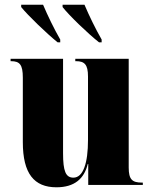

<svg xmlns="http://www.w3.org/2000/svg" viewBox="-20 -786 651 816"><path d="M225 -606H236V-618C210 -663 182 -721 163 -766H70V-756C98 -721 179 -643 225 -606ZM401 -606H412V-618C386 -663 358 -721 339 -766H246V-756C273 -721 354 -643 401 -606ZM220 10C297 10 338 -27 353 -89H355V0H587V-10H583C542 -10 527 -23 527 -74V-536H300V-526H303C339 -526 354 -512 354 -461V-191C354 -94 334 -31 292 -31C259 -31 248 -59 248 -135V-536H25V-526H27C64 -526 77 -511 77 -456V-182C77 -48 125 10 220 10Z"/></svg>

Font: Noto Serif Display Condensed Black
Style: Regular
Weight: 900
Width: 3
Designer: Monotype Design Team
Foundry: Monotype Imaging Inc.
Version: Version 2.009